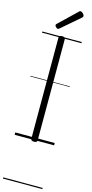

<svg xmlns="http://www.w3.org/2000/svg" viewBox="-213 -1172 765 1589"><g transform="rotate(15 169.0 -377.0)"><path d="M169 14Q155 14 148.5 9Q142 4 142 -5V-871Q142 -881 148.5 -885.5Q155 -890 169 -890Q182 -890 189 -885.5Q196 -881 196 -871V-5Q196 4 190 9Q184 14 169 14ZM117 -939Q111 -939 101.5 -948Q92 -957 92 -964Q92 -966 93 -969.5Q94 -973 98 -976L248 -1120Q252 -1124 255 -1126.5Q258 -1129 262 -1129Q269 -1129 277 -1123.5Q285 -1118 290.5 -1110.5Q296 -1103 296 -1096Q296 -1092 294.5 -1089Q293 -1086 288 -1081L131 -946Q126 -943 123.5 -941Q121 -939 117 -939ZM0 365H338V375H0ZM0 -20H338V0H0ZM0 -505H338V-500H0ZM0 -885H338V-875H0Z"/></g></svg>

Font: Playwrite IT Moderna Guides
Style: Regular
Weight: 400
Designer: Veronika Burian, José Scaglione
Foundry: TypeTogether
Version: Version 1.003